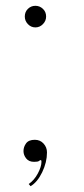

<svg xmlns="http://www.w3.org/2000/svg" viewBox="-20 -550 290 662"><path d="M102 -455.5Q87 -455.5 76.2 -466.8Q65.5 -478 65.5 -493Q65.5 -509 76.2 -519.5Q87 -530 102 -530Q117 -530 128 -519.5Q139 -509 139 -493Q139 -478 128 -466.8Q117 -455.5 102 -455.5ZM85.5 92 79 84.5Q98 71.5 110.5 48Q123 24.5 123 7.5Q123 2 120.5 2Q118 2 114.5 5Q111 8 97.5 8Q79.5 8 70.2 -3.8Q61 -15.5 61 -29Q61 -43.5 70 -55.8Q79 -68 100 -68Q118.5 -68 130.2 -55Q142 -42 142 -24.5Q142 9.5 125.5 43.8Q109 78 85.5 92Z"/></svg>

Font: Imbue 100pt Thin
Style: Regular
Weight: 100
Designer: Tyler Finck
Foundry: Etcetera Type Company
Version: Version 1.102; ttfautohint (v1.8.3)